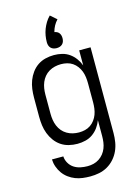

<svg xmlns="http://www.w3.org/2000/svg" viewBox="-145 -858 839 1158"><g transform="rotate(-15 275.0 -278.5)"><path d="M271 222Q247 222 223.5 219Q200 216 178 207.5Q156 199 136.5 184.5Q117 170 103.5 151Q90 132 82 109.5Q74 87 73 63H144Q145 85 156.5 105Q168 125 186.5 137Q205 149 227 153.5Q249 158 271 158Q290 158 308.5 153.5Q327 149 343 138.5Q359 128 371 113Q383 98 390 80Q397 62 399.5 43Q402 24 402 5V-94Q393 -70 378 -49.5Q363 -29 342.5 -14.5Q322 0 297 6Q272 12 247 12Q220 12 193.5 5.5Q167 -1 145 -16Q123 -31 107 -53Q91 -75 81.5 -100Q72 -125 68.5 -151.5Q65 -178 65 -205V-325Q65 -352 68.5 -378.5Q72 -405 81.5 -430Q91 -455 107 -477Q123 -499 145 -514Q167 -529 193.5 -535.5Q220 -542 247 -542Q272 -542 297 -536Q322 -530 342.5 -515.5Q363 -501 378 -480.5Q393 -460 402 -436V-530H473V5Q473 33 468.5 61Q464 89 452.5 114.5Q441 140 422 161.5Q403 183 378.5 197Q354 211 326.5 216.5Q299 222 271 222ZM274 -52Q293 -52 311.5 -56.5Q330 -61 345.5 -71.5Q361 -82 372.5 -97.5Q384 -113 390.5 -130.5Q397 -148 399.5 -167Q402 -186 402 -205V-325Q402 -344 399.5 -363Q397 -382 390.5 -399.5Q384 -417 372.5 -432.5Q361 -448 345.5 -458.5Q330 -469 311.5 -473.5Q293 -478 274 -478Q254 -478 235 -473.5Q216 -469 199 -459Q182 -449 169.5 -434Q157 -419 149.5 -401Q142 -383 139 -363.5Q136 -344 136 -325V-205Q136 -186 139 -166.5Q142 -147 149.5 -129Q157 -111 169.5 -96Q182 -81 199 -71Q216 -61 235 -56.5Q254 -52 274 -52ZM275 -578Q265 -578 255.5 -581Q246 -584 239 -591Q232 -598 229 -607.5Q226 -617 226 -627Q226 -648 229.5 -668.5Q233 -689 240.5 -708.5Q248 -728 259 -746Q270 -764 285 -779L324 -745Q310 -730 300.5 -712.5Q291 -695 286 -675Q294 -674 302 -670Q310 -666 315 -659Q320 -652 322 -644Q324 -636 324 -627Q324 -617 321 -607.5Q318 -598 311 -591Q304 -584 294.5 -581Q285 -578 275 -578Z"/></g></svg>

Font: Lode
Style: Regular
Weight: 400
Monospace: yes
Designer: Belleve Invis
Foundry: Belleve Invis
Version: Version 29.2.0; ttfautohint (v1.8.3)